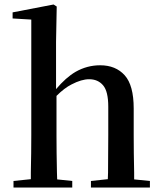

<svg xmlns="http://www.w3.org/2000/svg" viewBox="-20 -833 717 853"><path d="M40 0V-29L117 -37Q117 -50 117 -67Q118 -108 118.5 -153Q119 -198 119 -232V-746L36 -751V-778L218 -813L232 -804L229 -647V-437Q273 -489 316 -514Q367 -543 425 -543Q494 -543 534 -498.5Q574 -454 574 -351V-232Q574 -197 574.5 -152Q575 -107 576 -66Q576 -50 576 -36L646 -29V0H384V-29L459 -37Q460 -50 460 -66Q460 -107 460.5 -152Q461 -197 461 -232V-359Q461 -427 438 -454Q415 -481 376 -481Q342 -481 298 -458Q266 -442 231 -407V-232Q231 -198 231.5 -153Q232 -108 233 -67Q233 -50 234 -36L301 -29V0Z"/></svg>

Font: Early Summer Mincho SemiBold
Style: Regular
Weight: 600
Designer: GuiWonder
Version: Version 1.002